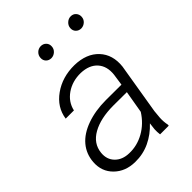

<svg xmlns="http://www.w3.org/2000/svg" viewBox="-210 -828 944 944"><g transform="rotate(-45 262.0 -356.5)"><path d="M351.1 0Q348.6 -18.6 349.6 -37.1L354 -73.7Q317.4 -34.2 270.3 -11.7Q223.1 10.7 168.5 9.8Q101.6 8.8 59.8 -32.5Q18.1 -73.7 22.5 -136.2Q26.4 -188.5 58.3 -226.8Q90.3 -265.1 149.4 -286.4Q208.5 -307.6 281.7 -307.6L389.6 -307.1L398.4 -367.7Q404.3 -421.9 375 -454.6Q345.7 -487.3 288.6 -489.3Q231 -490.2 188.2 -460.7Q145.5 -431.2 134.8 -382.8H77.6Q87.4 -452.1 148.9 -495.8Q210.4 -539.6 294.4 -538.6Q376 -536.6 420.2 -489.3Q464.4 -441.9 456.1 -366.2L412.1 -100.6L408.2 -58.1Q406.7 -31.7 412.1 -5.9L411.1 0ZM178.2 -41.5Q231.9 -39.6 281 -67.1Q330.1 -94.7 362.3 -145.5L382.3 -262.2L289.1 -262.7Q200.2 -262.7 144 -231.2Q87.9 -199.7 82 -141.1Q77.6 -98.1 104.7 -70.3Q131.8 -42.5 178.2 -41.5ZM201.2 -681.6Q202.1 -698.2 213.9 -709.7Q225.6 -721.2 242.7 -721.7Q259.8 -721.7 270.8 -710.2Q281.7 -698.7 280.3 -681.6Q279.3 -665.5 267.1 -654.3Q254.9 -643.1 238.8 -642.6Q221.7 -642.6 210.9 -653.6Q200.2 -664.6 201.2 -681.6ZM408.2 -681.2Q409.2 -697.8 421.9 -709.5Q434.6 -721.2 449.7 -721.2Q466.8 -721.7 477.5 -710Q488.3 -698.2 487.3 -681.2Q486.3 -664.6 474.1 -653.6Q461.9 -642.6 445.8 -642.1Q429.2 -642.1 418.2 -653.1Q407.2 -664.1 408.2 -681.2Z"/></g></svg>

Font: RobotoInd Light
Style: Italic
Weight: 300
Italic angle: -12°
Designer: Google
Version: Version 2.001151; 2014